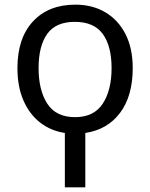

<svg xmlns="http://www.w3.org/2000/svg" viewBox="-20 -566 645 826"><path d="M259 240V6Q199 -3 153 -38.5Q107 -74 81 -133.5Q55 -193 55 -273Q55 -402 122 -474Q189 -546 304 -546Q377 -546 432.5 -513.5Q488 -481 519.5 -420Q551 -359 551 -273Q551 -153 496.5 -80.5Q442 -8 347 6V240ZM303 -62Q384 -62 422 -120Q460 -178 460 -273Q460 -368 422 -420Q384 -472 302 -472Q220 -472 183 -420Q146 -368 146 -273Q146 -178 183.5 -120Q221 -62 303 -62Z"/></svg>

Font: Go Noto Current
Style: Regular
Weight: 400
Designer: Monotype Design Team
Foundry: Monotype Imaging Inc.
Version: Version 2.007; ttfautohint (v1.8) -l 8 -r 50 -G 200 -x 14 -D